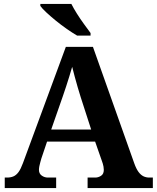

<svg xmlns="http://www.w3.org/2000/svg" viewBox="-20 -951 793 971"><path d="M4 0V-53H16Q34 -53 48 -59Q62 -65 73.5 -80.5Q85 -96 96 -126L313 -714H450L659 -125Q669 -97 680.5 -81.5Q692 -66 705.5 -59.5Q719 -53 735 -53H753V0H423V-53H462Q477 -53 491 -62Q505 -71 505 -92Q505 -100 503.5 -108Q502 -116 500 -123Q498 -130 496 -135L461 -235H218L189 -149Q187 -141 184 -131Q181 -121 179 -110.5Q177 -100 177 -92Q177 -73 191 -63Q205 -53 222 -53H264V0ZM239 -296H441L388 -460Q381 -483 373 -509.5Q365 -536 358 -563Q351 -590 345 -613Q339 -592 331 -566Q323 -540 314.5 -514Q306 -488 298 -465ZM370 -771Q346 -785 318 -804.5Q290 -824 263 -846Q236 -868 214.5 -888Q193 -908 184 -921V-931H341Q352 -909 369 -882Q386 -855 405 -829Q424 -803 438 -784V-771Z"/></svg>

Font: Noto Serif Kannada
Style: Regular
Weight: 400
Designer: Universal Thirst, Indian Type Foundry and the Monotype Design Team
Foundry: Monotype Imaging Inc.
Version: Version 2.003